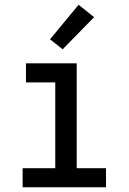

<svg xmlns="http://www.w3.org/2000/svg" viewBox="-20 -786 540 806"><path d="M75 0V-80H212V-440H89V-520H302V-80H425V0ZM243 -579 190 -621 310 -766 375 -714Z"/></svg>

Font: Iosevka Term Curly Medium
Style: Regular
Weight: 500
Designer: Belleve Invis
Foundry: Belleve Invis
Version: Version 32.3.0